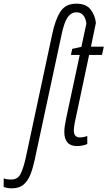

<svg xmlns="http://www.w3.org/2000/svg" viewBox="-158 -785 585 1045"><path d="M-93 240Q-107 240 -118 238Q-129 236 -138 233V186Q-122 192 -97 192Q-61 192 -46 161.5Q-31 131 -19 79L126 -598Q142 -676 170 -720.5Q198 -765 258 -765Q310 -765 334.5 -734Q359 -703 364 -661L337 -531H407L397 -486H327L254 -141Q249 -120 246.5 -103Q244 -86 244 -75Q244 -37 277 -37Q297 -37 317 -45V-1Q291 10 260 10Q226 10 209 -10Q192 -30 192 -67Q192 -82 195 -102Q198 -122 203 -145L276 -486H228L235 -519L285 -530L312 -656Q310 -682 296.5 -700Q283 -718 259 -718Q229 -718 210 -690.5Q191 -663 177 -596L31 84Q22 127 8.5 162.5Q-5 198 -29 219Q-53 240 -93 240Z"/></svg>

Font: Noto Sans ExtraCondensed Light
Style: Italic
Weight: 300
Width: 2
Italic angle: -12°
Designer: Monotype Design Team
Foundry: Monotype Imaging Inc.
Version: Version 2.013; ttfautohint (v1.8.4.7-5d5b)